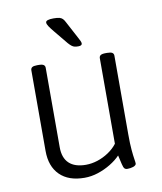

<svg xmlns="http://www.w3.org/2000/svg" viewBox="-82 -784 721 856"><g transform="rotate(-10 278.5 -356.0)"><path d="M232 6Q160 6 120.5 -33Q81 -72 81 -142V-507Q81 -516 87.5 -520.5Q94 -525 110 -525H117Q133 -525 139.5 -520.5Q146 -516 146 -507V-147Q146 -99 172 -74.5Q198 -50 248 -50Q274 -50 300.5 -58.5Q327 -67 351 -83Q375 -99 391 -120V-507Q391 -516 397.5 -520.5Q404 -525 421 -525H427Q444 -525 450.5 -520.5Q457 -516 457 -507V-150Q457 -108 459.5 -80.5Q462 -53 464.5 -38Q467 -23 467 -17Q467 -13 463 -9.5Q459 -6 453 -4Q447 -2 440 -1Q433 0 427 0Q418 0 413.5 -5Q409 -10 405.5 -25Q402 -40 396 -66Q378 -47 351 -30.5Q324 -14 293.5 -4Q263 6 232 6ZM306 -576Q297 -576 290 -577.5Q283 -579 276.5 -584Q270 -589 262 -598L211 -660Q197 -677 190 -687.5Q183 -698 183 -705Q183 -712 192.5 -715Q202 -718 218 -718Q236 -718 245 -715.5Q254 -713 259.5 -707.5Q265 -702 270 -692L311 -615Q317 -604 320 -597.5Q323 -591 323 -586Q323 -581 318.5 -578.5Q314 -576 306 -576Z"/></g></svg>

Font: Asap Light
Style: Regular
Weight: 300
Designer: Pablo Cosgaya
Foundry: Omnibus-Type
Version: Version 3.001